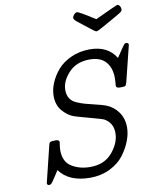

<svg xmlns="http://www.w3.org/2000/svg" viewBox="-98 -986 862 1071"><g transform="rotate(-10 333.0 -450.5)"><path d="M81.1 -1Q81.1 -3.9 131.8 -208Q134.8 -221.2 139.9 -224.1Q145 -227.1 155.8 -227.1H159.2Q161.1 -227.1 164.6 -227.5Q168 -228 169.9 -228Q191.9 -228 191.9 -214.8Q191.9 -212.9 189.5 -198Q187 -183.1 187 -168Q187 -103 231.9 -75.4Q276.9 -47.9 335.9 -47.9Q417 -47.9 461.9 -101.3Q506.8 -154.8 506.8 -210.9Q506.8 -268.1 459 -294.9Q446.8 -300.8 375.5 -319.8Q304.2 -338.9 291 -344.2Q257.8 -357.4 230.5 -389.6Q203.1 -421.9 203.1 -474.1Q203.1 -509.3 219 -547.1Q234.9 -585 263.9 -618.4Q293 -651.9 341.1 -673.3Q389.2 -694.8 445.8 -694.8Q547.9 -694.8 592.8 -621.1H594.2Q639.2 -689 644 -691.9Q650.9 -695.8 658.4 -693.4Q666 -690.9 666 -682.1Q666 -680.2 615.2 -477.1Q611.3 -462.9 606.7 -459.5Q602.1 -456.1 588.9 -456.1H574.2Q554.2 -456.1 554.2 -470.2Q554.2 -473.1 555.7 -486.6Q557.1 -500 557.1 -511.2Q557.1 -570.3 527.1 -604.7Q497.1 -639.2 436 -639.2Q360.8 -639.2 316.9 -592Q272.9 -544.9 272.9 -494.1Q272.9 -466.3 284.9 -447.3Q296.9 -428.2 320.6 -417.7Q344.2 -407.2 367.7 -400.6Q391.1 -394 425.5 -386Q460 -377.9 481.9 -370.1Q523.9 -354 550 -317.4Q576.2 -280.8 576.2 -230Q576.2 -193.8 560.5 -153.3Q544.9 -112.8 516.4 -75.4Q487.8 -38.1 437.5 -13.4Q387.2 11.2 326.2 11.2Q206.1 11.2 152.8 -62H151.9Q119.6 -11.2 110.8 0Q102.1 11.2 94.2 11.2Q81.1 11.2 81.1 -1ZM412.1 -911.1Q423.3 -911.1 512.2 -854Q636.2 -912.1 640.1 -912.1Q648.9 -912.1 654.5 -903.1Q660.2 -894 660.2 -884.8Q660.2 -875 648.7 -866.9Q637.2 -858.9 541 -805.2Q508.8 -787.1 502.9 -787.1Q497.1 -787.1 484.1 -796.6Q471.2 -806.2 399.9 -862.8Q386.2 -875 386.2 -883.1Q386.2 -891.1 395 -901.1Q403.8 -911.1 412.1 -911.1Z"/></g></svg>

Font: CMU Concrete
Style: Italic
Weight: 500
Italic angle: -14.04°
Version: Version 0.7.0